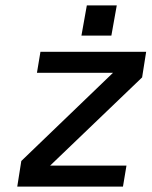

<svg xmlns="http://www.w3.org/2000/svg" viewBox="-20 -692 562 712"><path d="M302 -672H413L393 -560H282ZM130 -500H522L507 -405L166 -78H449L436 0H44L59 -95L399 -422H117Z"/></svg>

Font: Overused Grotesk Medium
Style: Italic
Weight: 500
Italic angle: -10°
Version: Version 0.003